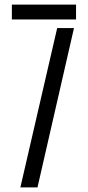

<svg xmlns="http://www.w3.org/2000/svg" viewBox="-20 -820 383 840"><path d="M31.9 -734.8V-800H312.7V-734.8ZM69.1 0 230.2 -697.3H303.7L144 0Z"/></svg>

Font: Big Shoulders Stencil Thin
Style: Regular
Weight: 100
Designer: Patric King
Foundry: XO Type Co
Version: Version 2.001